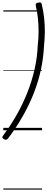

<svg xmlns="http://www.w3.org/2000/svg" viewBox="-28 -1097 398 1617"><path d="M0 42Q63 -42 114 -132.5Q165 -223 203 -319Q241 -415 263.5 -515Q286 -615 290 -716Q297 -772 297 -829Q297 -886 291.5 -941Q286 -996 274 -1045Q271 -1060 275.5 -1066.5Q280 -1073 294 -1075Q307 -1078 314 -1075.5Q321 -1073 323 -1063Q337 -1007 343.5 -948Q350 -889 349.5 -830Q349 -771 343 -713Q338 -609 316 -508Q294 -407 255.5 -309.5Q217 -212 163.5 -118Q110 -24 42 66Q34 77 26 79.5Q18 82 5 75Q-6 69 -8 62Q-10 55 0 42ZM0 490H326V500H0ZM0 -20H326V0H0ZM0 -505H326V-500H0ZM0 -1010H326V-1000H0Z"/></svg>

Font: Playwrite AU NSW Guides
Style: Regular
Weight: 400
Designer: Veronika Burian, José Scaglione
Foundry: TypeTogether
Version: Version 1.003